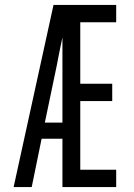

<svg xmlns="http://www.w3.org/2000/svg" viewBox="-20 -755 540 775"><path d="M35 0 196 -735H449V-665H304V-417H433V-347H304V-70H449V0H232V-195H148L108 0ZM161 -260H232V-604Q226 -575 220 -546.5Q214 -518 209 -490Z"/></svg>

Font: Iosevka Custom
Style: Regular
Weight: 400
Monospace: yes
Designer: Belleve Invis
Foundry: Belleve Invis
Version: Version 32.5.0; ttfautohint (v1.8.4)